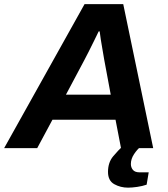

<svg xmlns="http://www.w3.org/2000/svg" viewBox="-59 -706 803 915"><path d="M-39.3 0 344 -686.4H528.3L671.1 0H517.7L491.6 -135.3H190.9L118.3 0ZM255.3 -254.9H468.7L437.7 -421.3Q434.1 -445 429.5 -469.5Q424.8 -494 421.5 -516.8Q418.2 -539.7 416 -556.3H411.2Q401.2 -535.8 388.7 -510.2Q376.1 -484.6 364 -460.5Q352 -436.4 342.5 -418.9ZM551.2 188.3Q515.2 188.3 485.5 171.7Q455.7 155.1 455.7 113.2Q455.7 68.5 480.1 39.1Q504.5 9.7 529.3 -12H613.3L612.3 -8Q595.2 5.4 579.9 28.4Q564.7 51.3 564.7 75.4Q564.7 91.9 574.4 103.6Q584.1 115.3 606.1 115.3H649.7L639.8 174.1Q619.5 181.1 594.7 184.7Q569.9 188.3 551.2 188.3Z"/></svg>

Font: Archivo Variable SemiBold
Style: Italic
Weight: 600
Italic angle: -10°
Designer: Hector Gatti
Foundry: Omnibus-Type
Version: Version 2.001